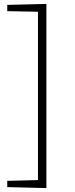

<svg xmlns="http://www.w3.org/2000/svg" viewBox="-20 -863 383 981"><path d="M217 -843V98L17 93V61L174 57V-803L17 -806V-838Z"/></svg>

Font: Bitter Thin Light
Style: Regular
Weight: 300
Version: Version 2.002